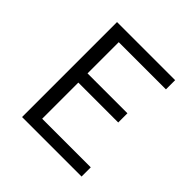

<svg xmlns="http://www.w3.org/2000/svg" viewBox="-189 -888 1045 1045"><g transform="rotate(45 333.5 -365.5)"><path d="M129.9 0V-731H577.1V-660.2H213.9V-419.9H521V-349.1H213.9V-70.8H587.9V0Z"/></g></svg>

Font: Shanggu Mono N
Style: Regular
Weight: 350
Designer: GuiWonder
Version: Version 1.021